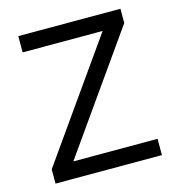

<svg xmlns="http://www.w3.org/2000/svg" viewBox="-104 -780 807 871"><g transform="rotate(-15 300.0 -345.0)"><path d="M50.1 0V-67L435.7 -613.6H60.1V-690H539.8V-623L154.2 -76.4H549.8V0Z"/></g></svg>

Font: Oxanium ExtraLight
Style: Regular
Weight: 200
Designer: Severin Meyer
Version: Version 2.000